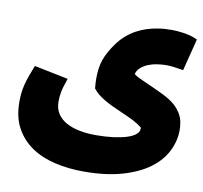

<svg xmlns="http://www.w3.org/2000/svg" viewBox="-77 -643 906 857"><g transform="rotate(10 375.5 -214.5)"><path d="M596.2 -292Q620.1 -281.2 639.6 -271.7Q659.2 -262.2 675.3 -252Q691.4 -241.7 704.1 -229.5Q716.8 -217.3 726.6 -201.7Q739.3 -181.2 742.7 -160.9Q746.1 -140.6 746.1 -126Q746.1 -75.7 722.9 -29.3Q699.7 17.1 651.9 52.7Q604 88.4 530 109.9Q456.1 131.3 355 131.3Q287.6 131.3 226.6 117.4Q165.5 103.5 119.6 72.8Q73.7 42 46.6 -6.8Q19.5 -55.7 19.5 -125.5Q19.5 -146 21.5 -164.8Q23.4 -183.6 28.3 -203.4Q33.2 -223.1 41 -245.1Q48.8 -267.1 60.1 -294.9L213.9 -263.7Q206.5 -242.2 201.9 -226.8Q197.3 -211.4 195.1 -199.2Q192.9 -187 192.1 -176.8Q191.4 -166.5 191.4 -155.8Q191.4 -125 206.1 -102.5Q220.7 -80.1 246.3 -65.9Q272 -51.8 306.4 -44.9Q340.8 -38.1 380.4 -38.1Q423.8 -38.1 459.5 -42.7Q495.1 -47.4 520.5 -55.4Q545.9 -63.5 559.8 -75Q573.7 -86.4 573.7 -100.6V-106Q556.6 -120.1 533.4 -132.1Q510.3 -144 481.4 -156.2Q454.1 -168 432.1 -178.5Q410.2 -189 393.1 -199.2Q376 -209.5 363.3 -220.2Q350.6 -231 341.8 -243.2Q340.3 -259.3 339.8 -269.8Q339.4 -280.3 339.4 -288.6Q339.4 -312.5 342.3 -333.3Q345.2 -354 351.8 -373Q358.4 -392.1 368.7 -410.6Q378.9 -429.2 393.1 -449.2Q411.6 -475.1 432.9 -493.4Q454.1 -511.7 476.8 -523.9Q499.5 -536.1 522.2 -543.2Q544.9 -550.3 565.7 -554Q586.4 -557.6 604.2 -558.6Q622.1 -559.6 635.3 -559.6Q644.5 -559.6 658.7 -558.6Q672.9 -557.6 689 -555.2Q705.1 -552.7 721.2 -548.3Q737.3 -543.9 751.5 -536.6L714.8 -391.6Q699.2 -394 678 -397.2Q656.7 -400.4 638.2 -400.4Q618.2 -400.4 596.4 -397.2Q574.7 -394 556.2 -386.5Q537.6 -378.9 523.7 -366.9Q509.8 -355 505.4 -337.4Q508.3 -334 513.9 -330.6Q519.5 -327.1 529.8 -322Q540 -316.9 556.2 -309.8Q572.3 -302.7 596.2 -292Z"/></g></svg>

Font: DimaFred
Style: Bold
Weight: 800
Designer: R.Balvardi
Foundry: R.Balvardi (r.balvardi@gmail.com)
Version: Version 1.00;August 2, 2018;FontCreator 11.5.0.2427 64-bit